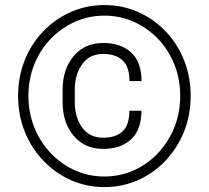

<svg xmlns="http://www.w3.org/2000/svg" viewBox="-20 -741 840 771"><path d="M52.7 -356Q52.7 -433.6 79.6 -500Q106.4 -566.4 154.3 -616Q202.1 -665.5 264.9 -693.1Q327.6 -720.7 399.4 -720.7Q471.2 -720.7 533.9 -693.1Q596.7 -665.5 644.3 -616Q691.9 -566.4 718.8 -500Q745.6 -433.6 745.6 -356Q745.6 -278.3 718.8 -211.9Q691.9 -145.5 644.3 -95.5Q596.7 -45.4 533.9 -17.6Q471.2 10.3 399.4 10.3Q327.6 10.3 264.9 -17.6Q202.1 -45.4 154.3 -95.5Q106.4 -145.5 79.6 -211.9Q52.7 -278.3 52.7 -356ZM94.2 -356Q94.2 -288.1 117.9 -229.2Q141.6 -170.4 183.8 -126Q226.1 -81.5 281.2 -56.9Q336.4 -32.2 399.4 -32.2Q461.9 -32.2 517.1 -56.9Q572.3 -81.5 614.3 -126Q656.2 -170.4 679.9 -229.2Q703.6 -288.1 703.6 -356Q703.6 -424.3 679.9 -482.9Q656.2 -541.5 614.3 -585.2Q572.3 -628.9 517.1 -653.6Q461.9 -678.2 399.4 -678.2Q336.4 -678.2 281.2 -653.6Q226.1 -628.9 183.8 -585.2Q141.6 -541.5 117.9 -482.9Q94.2 -424.3 94.2 -356ZM499.5 -296.4H547.9Q547.9 -219.7 506.3 -181.4Q464.8 -143.1 394 -143.1Q320.3 -143.1 275.9 -195.6Q231.4 -248 231.4 -332V-379.4Q231.4 -463.4 275.9 -515.9Q320.3 -568.4 394 -568.4Q464.8 -568.4 506.6 -530.3Q548.3 -492.2 548.3 -415.5H500Q500 -471.7 472.7 -498Q445.3 -524.4 394 -524.4Q339.4 -524.4 309.8 -482.9Q280.3 -441.4 280.3 -379.9V-332Q280.3 -270 309.8 -229Q339.4 -188 394 -188Q445.3 -188 472.4 -213.6Q499.5 -239.3 499.5 -296.4Z"/></svg>

Font: Vazirmatn FD ExtraLight
Style: Regular
Weight: 200
Designer: Saber Rastikerdar
Foundry: Saber Rastikerdar
Version: Version 33.003